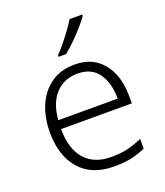

<svg xmlns="http://www.w3.org/2000/svg" viewBox="-142 -863 835 969"><g transform="rotate(-20 276.0 -378.0)"><path d="M290 -542Q358 -542 403.5 -510.5Q449 -479 472.5 -424Q496 -369 496 -298V-259H116Q116 -153 165.5 -96.5Q215 -40 307 -40Q356 -40 393 -48.5Q430 -57 474 -76V-24Q434 -6 395 2Q356 10 305 10Q185 10 121 -63Q57 -136 57 -262Q57 -343 84.5 -406Q112 -469 164 -505.5Q216 -542 290 -542ZM289 -494Q216 -494 170.5 -445Q125 -396 118 -306H437Q437 -390 400.5 -442Q364 -494 289 -494ZM414 -758Q399 -737 374.5 -709Q350 -681 322 -653.5Q294 -626 269 -606H229V-615Q248 -634 270 -661Q292 -688 312.5 -716Q333 -744 346 -766H414Z"/></g></svg>

Font: Noto Sans Gurmukhi UI Light
Style: Regular
Weight: 300
Designer: Jelle Bosma - Monotype Design Team
Foundry: Monotype Imaging Inc.
Version: Version 2.004; ttfautohint (v1.8.4.7-5d5b)